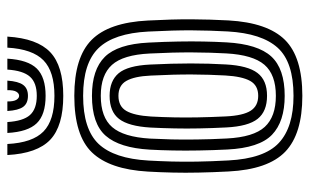

<svg xmlns="http://www.w3.org/2000/svg" viewBox="-180 -652 842 522"><g transform="rotate(-90 241.0 -391.0)"><path d="M241.5 10Q137.8 10 89.5 -36.5Q41.2 -83 35.8 -190.8Q33.5 -235 32.8 -271.6Q32 -308.2 32.8 -341.9Q33.5 -375.5 35.5 -410Q41.5 -514 87.6 -562Q133.8 -610 241.5 -610Q346 -610 393.4 -563.1Q440.8 -516.2 446.2 -410Q449.8 -342 449.5 -291.4Q449.2 -240.8 446.5 -191Q440.5 -84.5 393.5 -37.2Q346.5 10 241.5 10ZM241.5 -14Q333.2 -14 372.2 -57.1Q411.2 -100.2 416.5 -192.8Q419.2 -242 419.5 -290.4Q419.8 -338.8 416.2 -408.8Q411.5 -502.5 371.1 -544.2Q330.8 -586 241.5 -586Q150.5 -586 110.6 -543.8Q70.8 -501.5 65.5 -408.2Q63.8 -377.8 62.9 -346Q62 -314.2 62.6 -276.8Q63.2 -239.2 65.8 -191.2Q70.8 -93.5 113.5 -53.8Q156.2 -14 241.5 -14ZM241.5 -38Q171.5 -38 135.6 -72.5Q99.8 -107 95.5 -194.2Q93.5 -234.2 92.9 -271.4Q92.2 -308.5 92.9 -342.1Q93.5 -375.8 95.2 -405.2Q100 -487 132.8 -524.5Q165.5 -562 241.5 -562Q312.8 -562 347.4 -527Q382 -492 386.2 -408.2Q388.5 -363.8 389.1 -327Q389.8 -290.2 389.1 -258.2Q388.5 -226.2 386.8 -195.8Q382 -111 348.5 -74.5Q315 -38 241.5 -38ZM241.5 -62Q299.2 -62 326 -93.2Q352.8 -124.5 356.8 -196.8Q359.2 -238 359.5 -289.4Q359.8 -340.8 356.5 -405Q353 -477.2 325.6 -507.6Q298.2 -538 241.5 -538Q183.2 -538 156.4 -507Q129.5 -476 125.2 -404.2Q123.8 -377.8 123 -346Q122.2 -314.2 122.8 -276.8Q123.2 -239.2 125.5 -195.5Q129.2 -122.5 157 -92.2Q184.8 -62 241.5 -62ZM241.5 -86Q199.2 -86 178.9 -111.5Q158.5 -137 155.5 -197Q153.5 -236.2 152.9 -270.5Q152.2 -304.8 152.9 -337.1Q153.5 -369.5 155.2 -403Q158.8 -462.5 178.6 -488.2Q198.5 -514 241.5 -514Q282.2 -514 302.9 -489.4Q323.5 -464.8 326.5 -404Q329.5 -343.8 329.5 -293.6Q329.5 -243.5 326.8 -198Q323.5 -138 303.6 -112Q283.8 -86 241.5 -86ZM241.5 -110Q269.8 -110 282 -131.9Q294.2 -153.8 296.8 -199.5Q299.2 -242 299.5 -289.8Q299.8 -337.5 296.5 -402.5Q294.5 -446.5 282.2 -468.2Q270 -490 241.5 -490Q212.8 -490 200.4 -468.5Q188 -447 185.2 -401.5Q183.5 -369.5 182.9 -338.9Q182.2 -308.2 182.9 -274.2Q183.5 -240.2 185.5 -198Q187.8 -151.2 200.9 -130.6Q214 -110 241.5 -110ZM241.5 -640Q159.5 -640 122.1 -675.4Q84.8 -710.8 80.5 -792H110.5Q114 -723.5 144.5 -693.8Q175 -664 241.5 -664Q307.5 -664 338 -693.8Q368.5 -723.5 372.5 -792H402.5Q397.5 -710.8 360.1 -675.4Q322.8 -640 241.5 -640ZM241.5 -688Q190.2 -688 166.9 -712.1Q143.5 -736.2 140.5 -792H170.2Q172.8 -749.2 189.2 -730.6Q205.8 -712 241.5 -712Q277 -712 293.5 -730.6Q310 -749.2 312.8 -792H342.5Q339.2 -736.2 315.8 -712.1Q292.2 -688 241.5 -688ZM241.5 -736Q221 -736 211.5 -749Q202 -762 200.2 -792H226.2Q226 -775 230.6 -767.5Q235.2 -760 241.5 -760Q248 -760 252.6 -767.5Q257.2 -775 256.8 -792H282.8Q280.8 -762 271.1 -749Q261.5 -736 241.5 -736Z"/></g></svg>

Font: Big Shoulders Inline Display Thin Black
Style: Regular
Weight: 900
Version: Version 2.002